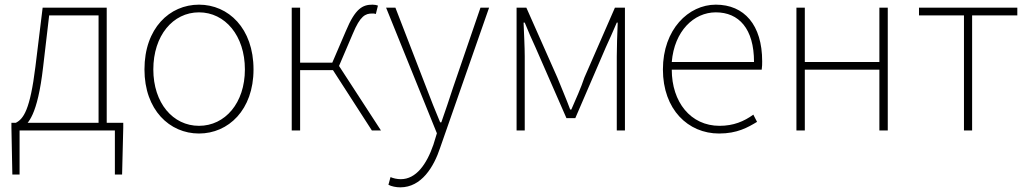

<svg xmlns="http://www.w3.org/2000/svg" viewBox="-20 -560 4414 824"><path d="M64 0H473V189H504L509 -13V-33H29V-13L33 189H64ZM403 -12H438V-527H163L132 -274C109 -88 81 -50 48 -33L75 -11C100 -29 141 -63 165 -272L191 -494H403Z M834 13C960 13 1068 -88 1068 -262C1068 -439 960 -540 834 -540C708 -540 600 -439 600 -262C600 -88 708 13 834 13ZM834 -20C722 -20 638 -118 638 -262C638 -407 722 -507 834 -507C946 -507 1031 -407 1031 -262C1031 -118 946 -20 834 -20Z M1232 0H1268V-259H1409L1576 0H1615L1435 -277L1494 -415C1526 -492 1548 -502 1577 -502C1585 -502 1587 -502 1593 -500L1602 -536C1598 -538 1588 -540 1579 -540C1537 -540 1505 -525 1464 -426L1406 -291H1268V-527H1232Z M1698 244C1789 244 1842 156 1869 74L2079 -527H2042L1924 -183C1909 -138 1891 -82 1874 -35H1869C1849 -82 1827 -138 1810 -183L1677 -527H1637L1855 12L1840 61C1811 145 1766 209 1700 209C1684 209 1667 205 1656 200L1647 233C1660 240 1680 244 1698 244Z M2197 0H2232V-318C2232 -357 2229 -412 2227 -463H2232C2247 -425 2262 -392 2278 -357L2411 -53H2449L2580 -357C2596 -392 2611 -425 2627 -463H2631C2629 -412 2627 -357 2627 -318V0H2662V-527H2619L2488 -227C2473 -182 2452 -136 2432 -90H2427C2410 -136 2390 -182 2372 -227L2239 -527H2197Z M3066 13C3144 13 3189 -13 3229 -37L3213 -68C3173 -39 3128 -20 3068 -20C2944 -20 2863 -122 2863 -261H3249C3251 -275 3251 -286 3251 -297C3251 -453 3174 -540 3052 -540C2935 -540 2825 -434 2825 -262C2825 -90 2933 13 3066 13ZM2863 -294C2874 -427 2958 -507 3052 -507C3151 -507 3216 -437 3216 -294Z M3398 0H3434V-261H3754V0H3790V-527H3754V-294H3434V-527H3398Z M4117 0H4152V-494H4346V-527H3924V-494H4117Z"/></svg>

Font: Source Han Sans JP VF
Style: Regular
Weight: 250
Designer: Ryoko NISHIZUKA 西塚涼子 (kana, bopomofo & ideographs); Paul D. Hunt (Latin, Greek & Cyrillic); Sandoll Communications 산돌커뮤니
Foundry: Adobe
Version: Version 2.004;hotconv 1.0.118;makeotfexe 2.5.65603